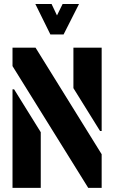

<svg xmlns="http://www.w3.org/2000/svg" viewBox="-20 -916 557 936"><path d="M152.3 -896.5H231.4L257.8 -840.8L285.2 -896.5H365.2L290 -748H225.6ZM41 0V-480.5H48.8L178.7 -271.5V0ZM41 -593.8V-683.6H153.3L475.6 -164.1V0H410.2ZM337.9 -486.3V-683.6H475.6V-277.3H467.8Z"/></svg>

Font: Post No Bills Colombo
Style: ExtraBold
Weight: 900
Designer: Kosala Senevirathne, Siva Puranthara, Lasantha Premarathna, Tharique Azeez
Foundry: Mooniak
Version: Version 1.220 ; ttfautohint (v1.5)